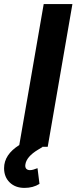

<svg xmlns="http://www.w3.org/2000/svg" viewBox="-75 -731 382 956"><path d="M285.6 -710.9H142.6L21 -8.8C-29.3 22.9 -54.7 61 -54.7 106.4C-54.7 135.3 -45.4 159.2 -26.9 177.2C-8.3 195.3 16.1 204.6 46.9 204.6C75.7 204.6 100.6 197.8 121.6 184.6L111.8 106.4C96.2 112.8 83.5 116.2 74.2 116.2C73.7 116.2 73.2 116.2 72.8 116.2C58.1 115.2 50.8 107.4 50.8 93.8C50.8 91.8 51.3 90.3 51.3 88.4C54.7 62.5 75.7 37.6 114.7 14.2L136.7 1L134.3 0H162.6Z"/></svg>

Font: Roboto
Style: Bold Italic
Weight: 700
Italic angle: -12°
Designer: Google
Version: Version 2.137; 2017